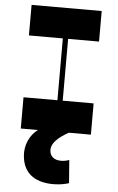

<svg xmlns="http://www.w3.org/2000/svg" viewBox="-64 -743 665 1083"><g transform="rotate(5 268.5 -201.5)"><path d="M467 -527V-700H70V-527H262V-177H70V0H167C122 33 95 92 101 153C117 334 328 299 368 283L358 153C322 167 261 169 249 120C237 71 286 31 342 0H467V-177H292V-527Z"/></g></svg>

Font: Space Cowgirl Black
Style: Regular
Weight: 900
Designer: Valery Marier
Foundry: Valery Marier
Version: Version 1.000;hotconv 1.0.109;makeotfexe 2.5.65596